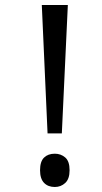

<svg xmlns="http://www.w3.org/2000/svg" viewBox="-20 -734 406 767"><path d="M170 -201 147 -714H251L227 -201ZM140 -54Q140 -89 156 -104.5Q172 -120 199 -120Q223 -120 240.5 -105Q258 -90 258 -54Q258 -19 240.5 -3Q223 13 199 13Q172 13 156 -3.5Q140 -20 140 -54Z"/></svg>

Font: Noto Sans Bengali UI SemiCondensed
Style: Regular
Weight: 400
Width: 4
Designer: Jelle Bosma - Monotype Design Team
Foundry: Monotype Imaging Inc.
Version: Version 2.003